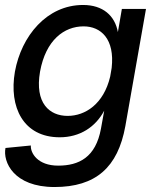

<svg xmlns="http://www.w3.org/2000/svg" viewBox="-25 -536 664 772"><path d="M194 216C360 216 449 137 479 -29L562 -500H465L449 -407C437 -473 389 -516 309 -516C163 -516 61 -391 35 -248C10 -105 69 16 215 16C296 16 359 -25 394 -91L381 -19C360 97 292 130 209 130C126 130 97 79 99 49L-3 59C-14 115 30 216 194 216ZM136 -248C159 -375 233 -430 311 -430C381 -430 437 -379 424 -263L418 -228C392 -118 318 -70 247 -70C174 -70 114 -121 136 -248Z"/></svg>

Font: Uncut Sans Medium
Style: Italic
Weight: 500
Italic angle: -10°
Designer: Kasper Nordkvist
Foundry: Uncut Type
Version: Version 1.111;FEAKit 1.0